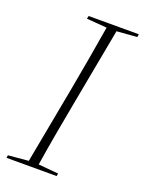

<svg xmlns="http://www.w3.org/2000/svg" viewBox="-131 -738 605 802"><g transform="rotate(20 172.0 -337.0)"><path d="M118 -661 208 -654C192 -557 175 -459 157 -362L93 -20L3 -12L1 0H224L226 -12L137 -20C152 -117 170 -214 188 -311L252 -654L342 -661L344 -674H121Z"/></g></svg>

Font: Source Serif 4 Display Light
Style: Italic
Weight: 300
Italic angle: -12°
Designer: Frank Grießhammer
Foundry: Adobe Systems Incorporated
Version: Version 4.004;hotconv 1.0.117;makeotfexe 2.5.65602